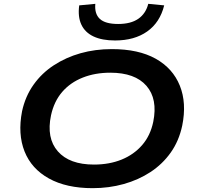

<svg xmlns="http://www.w3.org/2000/svg" viewBox="-20 -971 1031 1001"><path d="M463 10Q326 10 235 -40.5Q144 -91 108 -181.5Q72 -272 95 -391Q112 -469 155 -529.5Q198 -590 261 -631Q324 -672 400 -693.5Q476 -715 563 -715Q702 -715 791.5 -665Q881 -615 917.5 -524.5Q954 -434 930 -316Q913 -236 870 -175.5Q827 -115 764.5 -74Q702 -33 625 -11.5Q548 10 463 10ZM470 -113Q550 -113 614 -139Q678 -165 721 -214.5Q764 -264 779 -336Q803 -455 743.5 -523.5Q684 -592 555 -592Q476 -592 411.5 -566.5Q347 -541 304.5 -492Q262 -443 246 -370Q221 -251 281.5 -182Q342 -113 470 -113ZM580 -760Q512 -760 467.5 -781Q423 -802 404 -843Q385 -884 393 -943L477 -951Q472 -899 500.5 -872.5Q529 -846 596 -846Q662 -846 701 -873Q740 -900 753 -951L836 -943Q814 -854 747.5 -807Q681 -760 580 -760Z"/></svg>

Font: Nunito Sans 10pt Expanded
Style: Bold Italic
Weight: 700
Width: 7
Italic angle: -9°
Designer: Vernon Adams
Foundry: Vernon Adams
Version: Version 3.101;gftools[0.9.27]